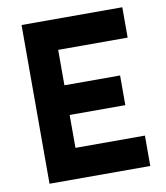

<svg xmlns="http://www.w3.org/2000/svg" viewBox="-79 -756 711 822"><g transform="rotate(-10 276.5 -345.0)"><path d="M70 0H508V-132H206V-275H448V-404H206V-558H508V-690H70Z"/></g></svg>

Font: TitilliumText22L
Style: 999 wt
Weight: 900
Designer: Campivisivi
Foundry: Campivisivi
Version: 1.000